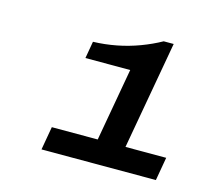

<svg xmlns="http://www.w3.org/2000/svg" viewBox="-63 -868 548 501"><g transform="rotate(15 211.0 -617.5)"><path d="M87 -440 98 -503H222L257 -700H136L144 -746Q176 -747 207 -753Q238 -759 267.5 -770Q297 -781 322 -795H349L297 -503H407L396 -440Z"/></g></svg>

Font: Archivo Expanded Medium
Style: Italic
Weight: 500
Width: 7
Italic angle: -10°
Designer: Hector Gatti
Foundry: Omnibus-Type
Version: Version 2.001